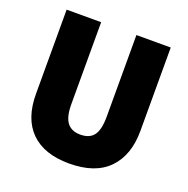

<svg xmlns="http://www.w3.org/2000/svg" viewBox="-129 -836 946 967"><g transform="rotate(20 344.5 -352.0)"><path d="M624 -267Q624 -137 553 -63.5Q482 10 342 10Q208 10 137 -60Q66 -130 66 -263V-714H251V-275Q251 -207 274.5 -176.5Q298 -146 345 -146Q395 -146 417.5 -176.5Q440 -207 440 -276V-714H624Z"/></g></svg>

Font: Noto Sans Hebrew SemiCondensed Black
Style: Regular
Weight: 900
Width: 4
Designer: Ben Nathan
Foundry: Google LLC
Version: Version 3.001; ttfautohint (v1.8.4.7-5d5b)